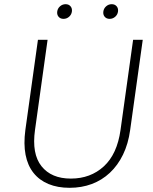

<svg xmlns="http://www.w3.org/2000/svg" viewBox="-20 -890 730 916"><path d="M312 6Q255 6 211.5 -12Q168 -30 140 -65Q112 -100 102 -151.5Q92 -203 101 -270L161 -700H207L147 -270Q131 -156 178 -97Q225 -38 318 -38Q412 -38 475.5 -96.5Q539 -155 555 -270L615 -700H661L601 -270Q592 -204 567 -152.5Q542 -101 504 -65.5Q466 -30 417.5 -12Q369 6 312 6ZM283 -800Q268 -800 259.5 -810Q251 -820 253 -835Q255 -850 266.5 -860Q278 -870 293 -870Q308 -870 316.5 -860Q325 -850 323 -835Q321 -820 309.5 -810Q298 -800 283 -800ZM503 -800Q488 -800 479.5 -810Q471 -820 473 -835Q475 -850 486.5 -860Q498 -870 513 -870Q528 -870 536.5 -860Q545 -850 543 -835Q541 -820 529.5 -810Q518 -800 503 -800Z"/></svg>

Font: Retni Sans Light
Style: Italic
Weight: 300
Italic angle: -8°
Designer: Vitaly Kuzmin
Foundry: ParaType Ltd.
Version: Version 1.00;June 10, 2019;FontCreator 11.5.0.2425 64-bit; t